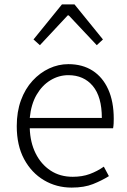

<svg xmlns="http://www.w3.org/2000/svg" viewBox="-20 -838 578 871"><path d="M305 13Q236 13 179.5 -20.5Q123 -54 89.5 -116Q56 -178 56 -266Q56 -331 75 -383Q94 -435 127.5 -471.5Q161 -508 203 -527.5Q245 -547 290 -547Q354 -547 400 -517.5Q446 -488 471 -432.5Q496 -377 496 -299Q496 -288 495.5 -277.5Q495 -267 493 -256H115Q117 -192 141.5 -142.5Q166 -93 209 -64.5Q252 -36 310 -36Q353 -36 387 -48.5Q421 -61 451 -82L474 -39Q442 -19 402 -3Q362 13 305 13ZM115 -303H442Q442 -399 401 -448Q360 -497 290 -497Q247 -497 209 -474Q171 -451 146 -408Q121 -365 115 -303ZM132 -659 261 -818H318L447 -659L419 -633L292 -768H287L161 -633Z"/></svg>

Font: Noto Sans SC Thin Light
Style: Regular
Weight: 300
Version: Version 2.004-H2;hotconv 1.0.118;makeotfexe 2.5.65603